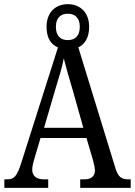

<svg xmlns="http://www.w3.org/2000/svg" viewBox="-20 -904 649 924"><path d="M1 0H212V-41H190C155 -41 135 -58 135 -88C135 -103 141 -126 146 -142L175 -240H396L427 -135C432 -116 437 -95 437 -84C437 -57 419 -41 389 -41H366V0H609V-41H597C565 -41 549 -52 536 -93L357 -676C389 -691 409 -724 409 -775C409 -846 364 -884 306 -884C249 -884 204 -846 204 -775C204 -722 225 -689 259 -676L82 -119C61 -55 48 -41 16 -41H1ZM306 -711C273 -711 249 -729 249 -775C249 -821 275 -838 306 -838C338 -838 364 -821 364 -775C364 -728 338 -711 306 -711ZM192 -289 248 -480C264 -533 280 -583 287 -623C297 -582 312 -530 330 -470L381 -289Z"/></svg>

Font: Noto Serif Myanmar Condensed
Style: Regular
Weight: 400
Width: 3
Designer: Ben Mitchell and the Monotype Design Team
Foundry: Monotype Imaging Inc.
Version: Version 2.106